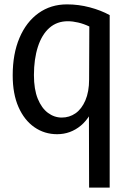

<svg xmlns="http://www.w3.org/2000/svg" viewBox="-20 -601 601 877"><path d="M286 -581Q339 -581 390 -567.5Q441 -554 481 -532V256H387L386 -148L422 -149Q397 -67 349.5 -27.5Q302 12 241 12Q183 12 137 -20Q91 -52 64.5 -112Q38 -172 38 -257Q38 -355 69 -428Q100 -501 156 -541Q212 -581 286 -581ZM290 -504Q240 -504 205.5 -473.5Q171 -443 153 -387Q135 -331 135 -258Q135 -193 152.5 -150Q170 -107 199 -85.5Q228 -64 262 -64Q297 -64 325 -83.5Q353 -103 370 -142.5Q387 -182 387 -238L388 -480Q363 -492 337.5 -498Q312 -504 290 -504Z"/></svg>

Font: Yaldevi ExtraLight Medium
Style: Regular
Weight: 500
Version: Version 1.100